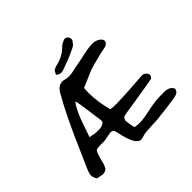

<svg xmlns="http://www.w3.org/2000/svg" viewBox="-214 -1180 1450 1450"><g transform="rotate(-45 511.5 -455.0)"><path d="M428 -770Q420 -774 411 -783Q419 -799 423 -806Q427 -813 433.5 -817Q440 -821 455 -827Q542 -844 597 -902Q612 -917 643 -927Q652 -931 663 -926Q678 -919 683 -901Q688 -875 676 -872Q666 -851 646 -840Q602 -818 561 -801.5Q520 -785 482 -772Q452 -759 428 -770ZM520 19Q462 19 430 -148Q426 -168 417.5 -176Q409 -184 396 -184Q390 -184 376 -181Q369 -180 363.5 -179Q358 -178 353 -177Q349 -176 344 -175.5Q339 -175 334 -173Q322 -170 313 -170H267Q241 -170 228 -163Q214 -156 191 -60Q190 -55 188.5 -49Q187 -43 183 -36Q179 -29 176 -23Q173 -17 171 -13Q149 0 131 0Q123 0 108 -4Q100 -6 92.5 -7Q85 -8 78 -9Q60 -32 60 -60Q60 -77 70 -100L96 -160Q144 -270 182 -354.5Q220 -439 256 -512Q292 -585 334 -659Q364 -713 409 -713Q425 -713 434 -709Q445 -707 454 -705.5Q463 -704 470 -704Q493 -704 520 -710Q547 -716 555 -718Q608 -727 633 -733L672 -741Q683 -743 696.5 -746Q710 -749 726 -751Q740 -753 751 -754Q762 -755 769 -755Q807 -755 835 -734Q842 -728 848 -719Q854 -710 853 -702Q853 -694 845.5 -685.5Q838 -677 831 -673Q820 -668 796 -664L771 -659L734 -650Q693 -640 665 -632Q637 -624 623 -619Q604 -611 580 -600.5Q556 -590 525 -577L490 -562Q489 -546 488.5 -533Q488 -520 488 -511Q488 -461 495.5 -410.5Q503 -360 517 -308Q527 -306 542.5 -305Q558 -304 580 -304Q646 -304 806 -316L859 -320H866Q882 -320 889 -314Q898 -309 904.5 -300.5Q911 -292 912 -284Q914 -277 908 -266Q902 -255 896 -253Q888 -251 840.5 -243Q793 -235 707 -221Q561 -199 554 -195Q548 -192 543 -182.5Q538 -173 537 -164Q537 -161 538.5 -148Q540 -135 542.5 -120.5Q545 -106 547.5 -94.5Q550 -83 552 -83Q563 -81 575 -79.5Q587 -78 601 -78Q626 -78 652 -82.5Q678 -87 714 -94Q737 -99 755 -102.5Q773 -106 784 -107Q800 -110 818.5 -111Q837 -112 852 -112.5Q867 -113 871 -113H897Q924 -113 943 -104Q962 -95 973 -72Q968 -49 952.5 -40Q937 -31 912 -28Q892 -24 861.5 -20Q831 -16 790 -11Q770 -9 754.5 -7.5Q739 -6 729 -4Q714 -2 697 -1Q680 0 661 0Q615 2 589.5 4.5Q564 7 537 16Q528 19 520 19ZM337 -259Q372 -259 392 -269.5Q412 -280 409 -299L403 -342Q402 -349 398.5 -372.5Q395 -396 390 -436Q380 -516 372 -536Q354 -518 328 -463Q315 -436 297.5 -388Q280 -340 257 -270Q303 -259 337 -259Z"/></g></svg>

Font: Mansalva
Style: Regular
Weight: 400
Designer: Carolina Short
Foundry: Carolina Short
Version: Version 2.112; ttfautohint (v1.8.4.7-5d5b)